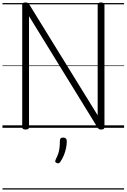

<svg xmlns="http://www.w3.org/2000/svg" viewBox="-20 -1035 1025 1555"><path d="M187 14Q160 14 160 -5V-996Q160 -1006 166.5 -1010.5Q173 -1015 187 -1015Q198 -1015 204.5 -1011.5Q211 -1008 217 -999L771 -101V-996Q771 -1006 777.5 -1010.5Q784 -1015 798 -1015Q826 -1015 826 -996V-5Q826 5 819 9.5Q812 14 799 14Q788 14 782 10.5Q776 7 770 -2L215 -904V-5Q215 5 208.5 9.5Q202 14 187 14ZM439 285Q429 281 427.5 274.5Q426 268 432 255Q445 229 452 208Q459 187 462 162.5Q465 138 465 104Q465 93 471 86Q477 79 491 79Q506 79 513.5 87Q521 95 521 107Q521 134 515 163.5Q509 193 498 220.5Q487 248 471 272Q465 282 458 286Q451 290 439 285ZM0 490H985V500H0ZM0 -20H985V0H0ZM0 -505H985V-500H0ZM0 -1010H985V-1000H0Z"/></svg>

Font: Playwrite ES Guides
Style: Regular
Weight: 400
Designer: Veronika Burian, José Scaglione
Foundry: TypeTogether
Version: Version 1.003